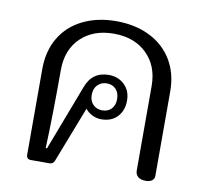

<svg xmlns="http://www.w3.org/2000/svg" viewBox="-67 -633 763 708"><g transform="rotate(10 314.5 -278.5)"><path d="M483 -30V-346Q483 -421 436.5 -466.5Q390 -512 313 -512Q236 -512 189.5 -467Q143 -422 143 -346Q143 -171 138 -53H143L236 -297Q258 -359 321 -359Q356 -359 379.5 -336.5Q403 -314 403 -277Q403 -240 381 -216.5Q359 -193 321 -193Q303 -193 287 -201Q271 -209 261 -222L180 -13Q175 0 161 0H92Q75 0 75 -17V-338Q75 -405 104.5 -455Q134 -505 188.5 -532Q243 -559 314 -559Q385 -559 439.5 -532Q494 -505 524 -455Q554 -405 554 -338V-21Q554 -11 545.5 -4.5Q537 2 522 2Q503 2 493 -6.5Q483 -15 483 -30ZM366 -276Q366 -300 353 -313.5Q340 -327 319 -327Q298 -327 284.5 -313Q271 -299 271 -276Q271 -253 284.5 -239.5Q298 -226 319 -226Q340 -226 353 -239.5Q366 -253 366 -276Z"/></g></svg>

Font: Maitree
Style: Regular
Weight: 400
Designer: CadsonDemak Team
Foundry: CadsonDemak
Version: Version 1.000